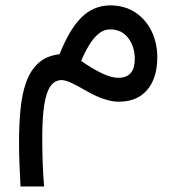

<svg xmlns="http://www.w3.org/2000/svg" viewBox="-20 -359 641 699"><path d="M275.4 -137.2Q288.1 -167.5 303.7 -193.6Q319.3 -219.7 338.4 -235.8Q357.4 -252 380.9 -252Q422.9 -252 446.8 -220.5Q470.7 -189 470.7 -144Q470.7 -110.4 456.1 -93.3Q441.4 -76.2 411.1 -75.7Q386.2 -75.7 352.8 -91.3Q319.3 -106.9 275.4 -137.2ZM54.7 319.8H140.6Q137.2 280.8 135.5 236.3Q133.8 191.9 133.8 144Q133.8 71.3 140.9 24.4Q147.9 -22.5 163.6 -44.9Q179.2 -67.4 204.6 -67.4Q219.2 -67.4 242.7 -55.9Q266.1 -44.4 290 -30.5Q314 -16.6 330.6 -9.3Q376.5 11.2 411.6 11.2Q459.5 11.2 490.7 -9.5Q522 -30.3 537.4 -66.7Q552.7 -103 552.7 -149.9Q552.7 -202.6 531.7 -245.6Q510.7 -288.6 472.2 -314Q433.6 -339.4 380.9 -339.4Q320.3 -338.9 276.6 -295.7Q232.9 -252.4 196.8 -161.6Q149.4 -156.2 120.1 -129.6Q90.8 -103 75.4 -60.1Q60.1 -17.1 54.7 38.6Q49.3 94.2 49.3 157.7Q49.3 196.3 50.8 236.6Q52.2 276.9 54.7 319.8Z"/></svg>

Font: Vazir Variable Regular
Style: Regular
Weight: 400
Designer: Saber Rastikerdar
Foundry: Saber Rastikerdar
Version: Version 30.1.0